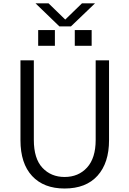

<svg xmlns="http://www.w3.org/2000/svg" viewBox="-20 -1084 756 1122"><path d="M99.6 0ZM99.6 -264.6V-731.4H177.7V-266.6Q177.7 -157.2 228 -103.5Q278.3 -49.8 357.4 -49.8Q438.5 -49.8 488.8 -105Q539.1 -160.2 539.1 -266.6V-731.4H617.2V-264.6Q617.2 -131.8 549.8 -57.1Q482.4 17.6 357.4 17.6Q235.4 17.6 167.5 -55.7Q99.6 -128.9 99.6 -264.6ZM187.5 -1064.5H263.7L361.3 -969.7L459 -1064.5H535.2L394.5 -929.7H327.1ZM203.1 -816.4V-908.2H300.8V-816.4ZM417 -816.4V-908.2H515.6V-816.4Z"/></svg>

Font: Batunionen A1
Style: Regular
Weight: 400
Designer: HanYang I&C Co.,Ltd.
Foundry: HanYang I&C Co.,Ltd.
Version: Version 2.50; ttfautohint (v1.6)